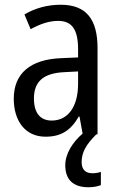

<svg xmlns="http://www.w3.org/2000/svg" viewBox="-20 -566 500 809"><path d="M324 117C324 78 341 44 386 0H391V-363C391 -483 345 -546 236 -546C179 -546 126 -531 83 -505L109 -443C149 -465 187 -478 225 -478C282 -478 309 -443 309 -359V-324L239 -321C107 -316 38 -256 38 -150C38 -58 85 10 172 10C239 10 279 -18 312 -75H315L328 -3C286 33 255 82 255 130C255 190 287 223 353 223C375 223 392 219 405 214V158C397 161 386 164 369 164C340 164 324 148 324 117ZM252 -262 309 -265V-213C309 -113 264 -58 198 -58C152 -58 123 -87 123 -151C123 -220 160 -258 252 -262Z"/></svg>

Font: Noto Sans Bengali Condensed
Style: Regular
Weight: 400
Width: 3
Designer: Jelle Bosma - Monotype Design Team
Foundry: Monotype Imaging Inc.
Version: Version 2.003